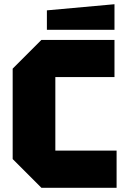

<svg xmlns="http://www.w3.org/2000/svg" viewBox="-20 -889 598 909"><path d="M40 -136V-564L176 -700H522V-524H242V-176H532V0H176ZM202 -748V-840L522 -869V-748Z"/></svg>

Font: Tektur ExtraBold
Style: Regular
Weight: 800
Designer: Adam Jagosz
Foundry: Adam Jagosz
Version: Version 1.005;gftools[0.9.30]